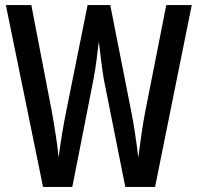

<svg xmlns="http://www.w3.org/2000/svg" viewBox="-20 -734 775 754"><path d="M733 -714 589 0H472L388 -421Q384 -444 379 -482Q374 -520 368 -571Q364 -537 359 -497.5Q354 -458 347 -422L264 0H149L3 -714H103L183 -299Q192 -249 199.5 -200Q207 -151 210 -115Q216 -161 224 -209.5Q232 -258 240 -297L324 -714H413L495 -298Q503 -259 510 -212.5Q517 -166 523 -115Q529 -163 536 -210.5Q543 -258 551 -299L633 -714Z"/></svg>

Font: Noto Sans Thai Looped ExtraCondensed Medium
Style: Regular
Weight: 500
Width: 2
Designer: Sasikarn Vongin, Ben Mitchell
Foundry: The Fontpad Ltd
Version: Version 1.001; ttfautohint (v1.8.4.7-5d5b)